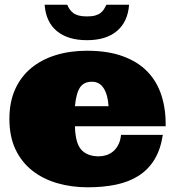

<svg xmlns="http://www.w3.org/2000/svg" viewBox="-20 -776 746 817"><path d="M298.8 -238.8Q300.8 -166 326.4 -138.4Q352.1 -110.8 399.9 -110.8Q416 -110.8 431.4 -115.5Q446.8 -120.1 460 -130.6Q473.1 -141.1 482.7 -158.4Q492.2 -175.8 495.1 -202.1H672.9Q663.1 -139.2 637 -96.7Q610.8 -54.2 569.8 -28.1Q528.8 -2 474.4 9.5Q419.9 21 353 21Q284.2 21 223.6 3.4Q163.1 -14.2 117.4 -50Q71.8 -85.9 45.9 -140.4Q20 -194.8 20 -270Q20 -341.8 44.4 -396Q68.8 -450.2 113 -486.6Q157.2 -522.9 217.5 -541.5Q277.8 -560.1 350.1 -560.1Q439 -560.1 502.9 -536.6Q566.9 -513.2 607.4 -471.2Q647.9 -429.2 667 -370.1Q686 -311 685.1 -238.8ZM371.1 -428.2Q336.9 -428.2 320.6 -404.1Q304.2 -379.9 298.8 -324.2H441.9Q439 -372.1 421.4 -400.1Q403.8 -428.2 371.1 -428.2ZM266.1 -755.9Q270 -746.1 276.1 -737.1Q282.2 -728 291.3 -720.9Q300.3 -713.9 314.7 -710Q329.1 -706.1 350.1 -706.1Q371.1 -706.1 385 -710Q398.9 -713.9 408 -720.9Q417 -728 422.6 -737.1Q428.2 -746.1 433.1 -755.9H529.3Q523.9 -683.1 477.5 -644Q431.2 -605 350.1 -605Q269 -605 222.2 -643.6Q175.3 -682.1 169.9 -755.9Z"/></svg>

Font: Ultra
Style: Regular
Weight: 400
Designer: Astigmatic (AOETI)
Foundry: Astigmatic (AOETI)
Version: Version 1.001